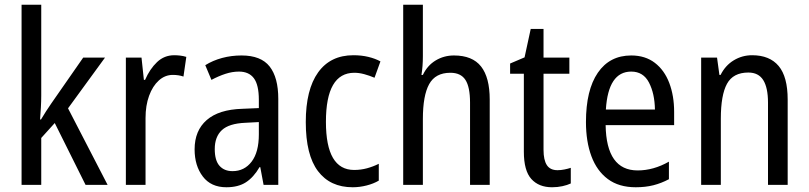

<svg xmlns="http://www.w3.org/2000/svg" viewBox="-20 -780 3412 810"><path d="M154 -377Q154 -353 152.5 -326.5Q151 -300 149 -276H153Q162 -291 174 -310Q186 -329 196 -343L331 -537H423L267 -323L434 0H341L211 -261L154 -198V0H71V-760H154Z M715 -547Q727 -547 740 -545.5Q753 -544 766 -540L754 -457Q734 -464 709 -464Q676 -464 650 -440.5Q624 -417 609 -376Q594 -335 594 -282V0H511V-537H577L587 -443H592Q612 -489 642.5 -518Q673 -547 715 -547Z M999 -546Q1081 -546 1117.5 -499.5Q1154 -453 1154 -363V0H1092L1078 -75H1075Q1050 -32 1017.5 -11Q985 10 935 10Q870 10 835.5 -35.5Q801 -81 801 -150Q801 -229 852 -273.5Q903 -318 1002 -321L1072 -324V-359Q1072 -422 1051 -450Q1030 -478 988 -478Q960 -478 931 -468.5Q902 -459 872 -443L846 -505Q878 -525 917 -535.5Q956 -546 999 -546ZM1015 -262Q946 -259 916 -231Q886 -203 886 -151Q886 -103 906 -80.5Q926 -58 961 -58Q1011 -58 1041.5 -98Q1072 -138 1072 -213V-265Z M1468 10Q1373 10 1321.5 -58Q1270 -126 1270 -265Q1270 -402 1322 -474.5Q1374 -547 1471 -547Q1505 -547 1534 -540Q1563 -533 1585 -521L1560 -452Q1539 -461 1517 -467Q1495 -473 1475 -473Q1355 -473 1355 -266Q1355 -63 1474 -63Q1502 -63 1528 -70Q1554 -77 1578 -89V-18Q1556 -5 1526.5 2.5Q1497 10 1468 10Z M1764 -543Q1764 -500 1758 -464H1764Q1783 -504 1818 -525Q1853 -546 1895 -546Q1973 -546 2009.5 -499.5Q2046 -453 2046 -360V0H1963V-347Q1963 -413 1943.5 -443Q1924 -473 1880 -473Q1817 -473 1790.5 -425Q1764 -377 1764 -278V0H1681V-760H1764Z M2332 -62Q2346 -62 2361 -65Q2376 -68 2388 -72V-6Q2373 1 2352.5 5.5Q2332 10 2309 10Q2253 10 2221.5 -25Q2190 -60 2190 -140V-469H2132V-512L2193 -538L2219 -658H2273V-537H2382V-469H2273V-148Q2273 -105 2287 -83.5Q2301 -62 2332 -62Z M2643 -546Q2702 -546 2742.5 -515Q2783 -484 2803.5 -430Q2824 -376 2824 -308V-252H2535Q2538 -61 2670 -61Q2737 -61 2802 -98V-24Q2770 -7 2736.5 1.5Q2703 10 2662 10Q2591 10 2544.5 -24.5Q2498 -59 2475 -121Q2452 -183 2452 -265Q2452 -400 2502 -473Q2552 -546 2643 -546ZM2643 -478Q2546 -478 2536 -318H2743Q2742 -385 2718 -431.5Q2694 -478 2643 -478Z M3153 -547Q3227 -547 3265 -501.5Q3303 -456 3303 -360V0H3220V-347Q3220 -410 3200 -442Q3180 -474 3137 -474Q3073 -474 3047 -426.5Q3021 -379 3021 -279V0H2938V-537H3005L3015 -464H3020Q3040 -504 3075.5 -525.5Q3111 -547 3153 -547Z"/></svg>

Font: Noto Sans Ethiopic Cond
Style: Regular
Weight: 400
Width: 3
Designer: Monotype Design Team
Foundry: Monotype Imaging Inc.
Version: Version 2.102; ttfautohint (v1.8.4.7-5d5b)